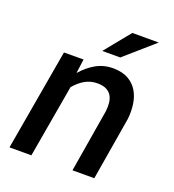

<svg xmlns="http://www.w3.org/2000/svg" viewBox="-133 -837 854 941"><g transform="rotate(20 293.5 -366.5)"><path d="M216.3 -528.8 206.5 -454.6Q238.8 -492.7 280 -515.9Q321.3 -539.1 372.6 -538.1Q418 -537.1 448.2 -519.8Q478.5 -502.4 495.8 -473.9Q513.2 -445.3 518.8 -408Q524.4 -370.6 520 -330.1L464.8 0H351.1L405.8 -328.6Q408.7 -353 406.2 -373.5Q403.8 -394 394.5 -409.2Q385.3 -424.3 368.2 -433.1Q351.1 -441.9 324.2 -442.4Q305.2 -442.9 288.1 -438.5Q271 -434.1 256.1 -425.5Q241.2 -417 227.8 -405.3Q214.4 -393.6 202.6 -379.4L136.7 0H22.5L114.3 -528.3ZM396.5 -732.9H534.2L381.8 -599.6H288.1Z"/></g></svg>

Font: Roboto Mono Medium
Style: Italic
Weight: 500
Designer: Google
Version: Version 2.000985; 2015; ttfautohint (v1.3)